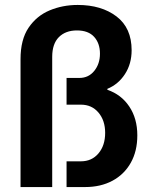

<svg xmlns="http://www.w3.org/2000/svg" viewBox="-20 -756 610 776"><path d="M63 0V-517Q63 -596 95.5 -644Q128 -692 180.5 -714Q233 -736 294 -736Q390 -736 451 -689.5Q512 -643 512 -553Q512 -498 485 -456.5Q458 -415 414 -397V-393Q470 -374 502.5 -325.5Q535 -277 535 -209Q535 -145 508.5 -98Q482 -51 434.5 -25.5Q387 0 324 0H249V-104H307Q351 -104 378 -136Q405 -168 405 -219Q405 -269 378 -301Q351 -333 307 -333H249V-441H301Q338 -441 361 -469.5Q384 -498 384 -539Q384 -581 360.5 -607Q337 -633 291 -633Q245 -633 218 -606Q191 -579 191 -526V0Z"/></svg>

Font: Archivo SemiCondensed
Style: Bold
Weight: 680
Width: 4
Designer: Hector Gatti
Foundry: Omnibus-Type
Version: Version 2.001; ttfautohint (v1.8.3)